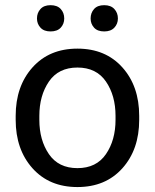

<svg xmlns="http://www.w3.org/2000/svg" viewBox="-20 -719 607 753"><path d="M41.5 -249V-264.6Q41.5 -380.9 107.4 -454.6Q173.3 -528.3 283.7 -528.3Q394 -528.3 460 -454.6Q525.9 -380.9 525.9 -264.6V-249Q525.9 -132.8 460 -59.1Q394 14.6 283.7 14.6Q173.3 14.6 107.4 -59.1Q41.5 -132.8 41.5 -249ZM134.3 -264.6V-249Q134.3 -169.4 171.9 -114.5Q209.5 -59.6 283.7 -59.6Q357.9 -59.6 395.5 -114.5Q433.1 -169.4 433.1 -249V-264.6Q433.1 -344.2 395.5 -399.2Q357.9 -454.1 283.7 -454.1Q209.5 -454.1 171.9 -399.2Q134.3 -344.2 134.3 -264.6ZM125 -646.5Q125 -668.5 138.7 -683.6Q152.3 -698.7 178.2 -698.7Q204.6 -698.7 218.3 -683.6Q231.9 -668.5 231.9 -646.5Q231.9 -625.5 218.3 -610.6Q204.6 -595.7 178.2 -595.7Q152.3 -595.7 138.7 -610.6Q125 -625.5 125 -646.5ZM335.4 -646.5Q335.4 -668.5 348.9 -683.6Q362.3 -698.7 388.7 -698.7Q414.6 -698.7 428.5 -683.6Q442.4 -668.5 442.4 -646.5Q442.4 -625.5 428.5 -610.6Q414.6 -595.7 388.7 -595.7Q362.3 -595.7 348.9 -610.6Q335.4 -625.5 335.4 -646.5Z"/></svg>

Font: RobotoFlex
Style: Regular
Weight: 400
Designer: Berlow after Robertson
Foundry: Google
Version: Version 2.136